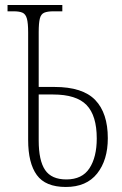

<svg xmlns="http://www.w3.org/2000/svg" viewBox="-20 -734 484 764"><path d="M242 10Q161 10 126.5 -37.5Q92 -85 92 -177V-605Q92 -642 87 -660Q82 -678 69.5 -683.5Q57 -689 34 -689H10V-714H228V-689H193Q169 -689 156 -683.5Q143 -678 138.5 -660Q134 -642 134 -606V-388H197Q309 -388 359 -336Q409 -284 409 -184Q409 -97 366.5 -43.5Q324 10 242 10ZM244 -20Q307 -20 336 -64.5Q365 -109 365 -183Q365 -274 324.5 -316Q284 -358 191 -358H134V-175Q134 -95 159.5 -57.5Q185 -20 244 -20Z"/></svg>

Font: Noto Serif Condensed ExtraLight
Style: Regular
Weight: 200
Width: 3
Designer: Monotype Design Team
Foundry: Monotype Imaging Inc.
Version: Version 2.013; ttfautohint (v1.8.4.7-5d5b)